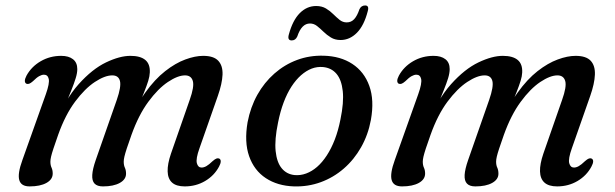

<svg xmlns="http://www.w3.org/2000/svg" viewBox="-20 -672 2252 703"><path d="M330.5 -86 407.5 -306Q424.5 -355 419.2 -375.5Q414 -396 391 -396Q364 -396 327.5 -372Q291 -348 255 -299.8Q219 -251.5 193 -178.5Q182 -147.5 175.8 -128.5Q169.5 -109.5 167 -98.5Q164.5 -87.5 164.5 -80Q164.5 -67 168.8 -58Q173 -49 173 -36.5Q173 -15 150 -2.2Q127 10.5 88.5 10.5Q57 10.5 50.5 -13Q44 -36.5 62 -86L148 -327.5Q162 -367 158.5 -382.8Q155 -398.5 141 -398.5Q133 -398.5 123.5 -393.2Q114 -388 100.5 -374.5Q92.5 -367.5 87 -365.5Q81.5 -363.5 76.5 -365.5Q71 -368.5 71 -376Q71 -383.5 77 -395Q95 -428 129 -447.8Q163 -467.5 204 -467.5Q231.5 -467.5 247.2 -455.2Q263 -443 263 -419Q263 -404.5 257.2 -385.8Q251.5 -367 241 -341Q230.5 -315 215.5 -278.2Q200.5 -241.5 181.5 -191L179.5 -212Q218 -308 268 -363.8Q318 -419.5 368.2 -443.5Q418.5 -467.5 457.5 -467.5Q494 -467.5 512 -452.5Q530 -437.5 528.5 -406.5Q528 -393 522.8 -376Q517.5 -359 508 -335Q498.5 -311 484.5 -276.2Q470.5 -241.5 452.5 -191L447.5 -212Q476.5 -283.5 511.8 -332.8Q547 -382 584.8 -411.5Q622.5 -441 658.5 -454.2Q694.5 -467.5 724 -467.5Q762.5 -467.5 779.2 -449.5Q796 -431.5 794.8 -398.8Q793.5 -366 777.5 -320.5L710.5 -129.5Q696.5 -90.5 700.8 -74.5Q705 -58.5 718 -58.5Q726.5 -58.5 735.8 -63.8Q745 -69 758.5 -82Q767 -89.5 772.5 -91.5Q778 -93.5 782.5 -91.5Q788.5 -88.5 788.2 -80.8Q788 -73 782 -62Q764.5 -29 731 -9.2Q697.5 10.5 656.5 10.5Q625.5 10.5 610 -3.5Q594.5 -17.5 593.8 -44.5Q593 -71.5 606 -109.5L674.5 -306Q692 -355 686 -375.5Q680 -396 657.5 -396Q631 -396 594.8 -371.8Q558.5 -347.5 523 -299.2Q487.5 -251 461.5 -178.5Q450.5 -147.5 444.2 -128.5Q438 -109.5 435.5 -98.5Q433 -87.5 433 -80Q433 -67 437.2 -58Q441.5 -49 441.5 -36Q441.5 -15 418.5 -2.2Q395.5 10.5 357 10.5Q336 10.5 326.2 0.2Q316.5 -10 317.8 -31.5Q319 -53 330.5 -86Z M1165 -468Q1226.5 -466.5 1270 -438Q1313.5 -409.5 1332.2 -357.5Q1351 -305.5 1338 -233Q1328 -178.5 1302.2 -133Q1276.5 -87.5 1238.8 -54.8Q1201 -22 1154.5 -5Q1108 12 1056.5 10.5Q996 8.5 953.2 -19.8Q910.5 -48 892.2 -100Q874 -152 886.5 -224.5Q897 -279.5 922.2 -324.8Q947.5 -370 984.8 -402.8Q1022 -435.5 1067.8 -452.5Q1113.5 -469.5 1165 -468ZM1058.5 -31Q1080 -29 1101 -36.8Q1122 -44.5 1141 -61Q1160 -77.5 1176.5 -102.8Q1193 -128 1205.8 -161Q1218.5 -194 1226.5 -234.5Q1239.5 -297 1235 -338.5Q1230.5 -380 1212 -401.8Q1193.5 -423.5 1163 -426.5Q1141.5 -428.5 1121.2 -420.8Q1101 -413 1082.2 -396.5Q1063.5 -380 1047.2 -355Q1031 -330 1018.5 -296.8Q1006 -263.5 998 -223Q985 -160.5 989.2 -119Q993.5 -77.5 1011.5 -55.8Q1029.5 -34 1058.5 -31ZM1227 -525.5Q1206.5 -525.5 1191.5 -534.8Q1176.5 -544 1164.5 -555.8Q1152.5 -567.5 1140.8 -576.8Q1129 -586 1115 -586Q1099.5 -586 1088 -574.2Q1076.5 -562.5 1068.5 -538.5Q1062 -524 1048 -524Q1031.5 -524 1037.5 -545.5Q1051.5 -597.5 1077.5 -623.8Q1103.5 -650 1137.5 -650Q1158.5 -650 1173.5 -641Q1188.5 -632 1200.2 -620.2Q1212 -608.5 1223.5 -599.2Q1235 -590 1249.5 -590Q1266 -590 1277 -602Q1288 -614 1296 -638Q1302.5 -652 1317 -652Q1332.5 -652 1326.5 -631Q1313 -578.5 1286.8 -552Q1260.5 -525.5 1227 -525.5Z M1694 -86 1771 -306Q1788 -355 1782.8 -375.5Q1777.5 -396 1754.5 -396Q1727.5 -396 1691 -372Q1654.5 -348 1618.5 -299.8Q1582.5 -251.5 1556.5 -178.5Q1545.5 -147.5 1539.2 -128.5Q1533 -109.5 1530.5 -98.5Q1528 -87.5 1528 -80Q1528 -67 1532.2 -58Q1536.5 -49 1536.5 -36.5Q1536.5 -15 1513.5 -2.2Q1490.5 10.5 1452 10.5Q1420.5 10.5 1414 -13Q1407.5 -36.5 1425.5 -86L1511.5 -327.5Q1525.5 -367 1522 -382.8Q1518.5 -398.5 1504.5 -398.5Q1496.5 -398.5 1487 -393.2Q1477.5 -388 1464 -374.5Q1456 -367.5 1450.5 -365.5Q1445 -363.5 1440 -365.5Q1434.5 -368.5 1434.5 -376Q1434.5 -383.5 1440.5 -395Q1458.5 -428 1492.5 -447.8Q1526.5 -467.5 1567.5 -467.5Q1595 -467.5 1610.8 -455.2Q1626.5 -443 1626.5 -419Q1626.5 -404.5 1620.8 -385.8Q1615 -367 1604.5 -341Q1594 -315 1579 -278.2Q1564 -241.5 1545 -191L1543 -212Q1581.5 -308 1631.5 -363.8Q1681.5 -419.5 1731.8 -443.5Q1782 -467.5 1821 -467.5Q1857.5 -467.5 1875.5 -452.5Q1893.5 -437.5 1892 -406.5Q1891.5 -393 1886.2 -376Q1881 -359 1871.5 -335Q1862 -311 1848 -276.2Q1834 -241.5 1816 -191L1811 -212Q1840 -283.5 1875.2 -332.8Q1910.5 -382 1948.2 -411.5Q1986 -441 2022 -454.2Q2058 -467.5 2087.5 -467.5Q2126 -467.5 2142.8 -449.5Q2159.5 -431.5 2158.2 -398.8Q2157 -366 2141 -320.5L2074 -129.5Q2060 -90.5 2064.2 -74.5Q2068.5 -58.5 2081.5 -58.5Q2090 -58.5 2099.2 -63.8Q2108.5 -69 2122 -82Q2130.5 -89.5 2136 -91.5Q2141.5 -93.5 2146 -91.5Q2152 -88.5 2151.8 -80.8Q2151.5 -73 2145.5 -62Q2128 -29 2094.5 -9.2Q2061 10.5 2020 10.5Q1989 10.5 1973.5 -3.5Q1958 -17.5 1957.2 -44.5Q1956.5 -71.5 1969.5 -109.5L2038 -306Q2055.5 -355 2049.5 -375.5Q2043.5 -396 2021 -396Q1994.5 -396 1958.2 -371.8Q1922 -347.5 1886.5 -299.2Q1851 -251 1825 -178.5Q1814 -147.5 1807.8 -128.5Q1801.5 -109.5 1799 -98.5Q1796.5 -87.5 1796.5 -80Q1796.5 -67 1800.8 -58Q1805 -49 1805 -36Q1805 -15 1782 -2.2Q1759 10.5 1720.5 10.5Q1699.5 10.5 1689.8 0.2Q1680 -10 1681.2 -31.5Q1682.5 -53 1694 -86Z"/></svg>

Font: Fraunces
Style: Italic
Weight: 400
Italic angle: -16°
Version: Version 1.000;[b76b70a41]